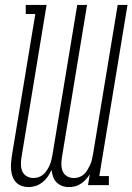

<svg xmlns="http://www.w3.org/2000/svg" viewBox="-20 -755 540 783"><path d="M96 8Q82 8 69 3.5Q56 -1 46.5 -10.5Q37 -20 32 -33Q27 -46 25.5 -60Q24 -74 25 -88.5Q26 -103 28 -117L124 -698H85V-735H170L67 -110Q65 -96 65.5 -81.5Q66 -67 71.5 -55Q77 -43 89.5 -36Q102 -29 116 -29Q127 -29 137.5 -32.5Q148 -36 156.5 -43.5Q165 -51 171.5 -61Q178 -71 182.5 -81.5Q187 -92 189.5 -102.5Q192 -113 194 -124L295 -735H335L232 -110Q230 -96 230.5 -81.5Q231 -67 236.5 -55Q242 -43 254 -36Q266 -29 281 -29Q292 -29 302.5 -32.5Q313 -36 321.5 -43.5Q330 -51 336 -61Q342 -71 347 -81.5Q352 -92 354.5 -102.5Q357 -113 359 -124L460 -735H500L385 -37H424V0H339L346 -44Q339 -33 330 -23Q321 -13 309.5 -5.5Q298 2 285.5 5Q273 8 261 8Q246 8 233 3Q220 -2 210.5 -11.5Q201 -21 196.5 -34.5Q192 -48 190 -62Q184 -48 175 -35Q166 -22 153.5 -12Q141 -2 126 3Q111 8 96 8Z"/></svg>

Font: Iosevka Curly Slab Extralight
Style: Italic
Weight: 200
Italic angle: -9°
Monospace: yes
Designer: Belleve Invis
Foundry: Belleve Invis
Version: Version 22.1.2; ttfautohint (v1.8.4)